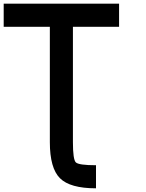

<svg xmlns="http://www.w3.org/2000/svg" viewBox="-20 -895 790 1040"><path d="M625 -875V-750H375V-125H250V-750H0V-875ZM250 -125V-250H375V-125Q375 -31.2 390.6 -15.6Q406.2 0 500 0V125Q359.4 125 304.7 70.3Q250 15.6 250 -125Z"/></svg>

Font: CraftyPE
Style: Regular
Weight: 400
Designer: Erek Butcher
Foundry: Haunted Coop
Version: Version 0.018;April 4, 2024;FontCreator 15.0.0.2962 64-bit